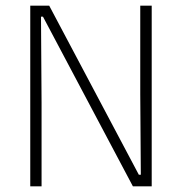

<svg xmlns="http://www.w3.org/2000/svg" viewBox="-20 -659 643 679"><path d="M154 -639 471 -41H478L476 -326.5V-639H516.5V0H450L132 -600H125L127 -296V0H87V-639Z"/></svg>

Font: Anek Telugu ExtraLight
Style: Regular
Weight: 250
Version: Version 1.003